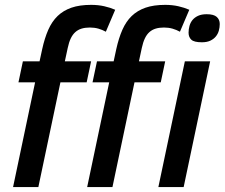

<svg xmlns="http://www.w3.org/2000/svg" viewBox="-20 -762 915 782"><path d="M411.1 -632.8Q397 -640.6 380.9 -645.3Q364.7 -649.9 346.2 -649.9Q327.1 -649.9 312.5 -645.5Q297.9 -641.1 286.9 -631.3Q275.9 -621.6 268.3 -605.7Q260.7 -589.8 255.9 -566.9L244.1 -512.2H351.1L333 -426.8H226.1L136.2 0H33.2L123 -426.8H55.2L73.2 -512.2H141.1L151.9 -562Q161.6 -606.4 176.5 -640.4Q191.4 -674.3 214.6 -696.8Q237.8 -719.2 271 -730.7Q304.2 -742.2 351.1 -742.2Q379.9 -742.2 404.5 -736.6Q429.2 -731 449.2 -722.2ZM712.9 -632.8Q698.7 -640.6 682.6 -645.3Q666.5 -649.9 647.9 -649.9Q628.9 -649.9 614.3 -645.5Q599.6 -641.1 588.6 -631.3Q577.6 -621.6 570.1 -605.7Q562.5 -589.8 557.6 -566.9L545.9 -512.2H652.8L634.8 -426.8H527.8L438 0H335L424.8 -426.8H356.9L375 -512.2H442.9L453.6 -562Q463.4 -606.4 478.3 -640.4Q493.2 -674.3 516.4 -696.8Q539.6 -719.2 572.8 -730.7Q606 -742.2 652.8 -742.2Q681.6 -742.2 706.3 -736.6Q731 -731 751 -722.2ZM625 0 732.9 -512.2H835.9L728 0ZM748 -628.9Q748 -642.6 751.7 -656.2Q755.4 -669.9 763.9 -680.4Q772.5 -690.9 786.6 -697.5Q800.8 -704.1 821.8 -704.1Q850.6 -704.1 862.8 -693.1Q875 -682.1 875 -664.1Q875 -650.4 871.3 -637.2Q867.7 -624 859.1 -613.5Q850.6 -603 836.7 -596.4Q822.8 -589.8 802.2 -589.8Q770.5 -589.8 759.3 -600.3Q748 -610.8 748 -628.9Z"/></svg>

Font: Clear Sans Medium
Style: Italic
Weight: 500
Italic angle: -12°
Foundry: Intel Corporation
Version: Version 1.00